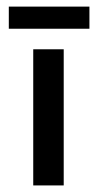

<svg xmlns="http://www.w3.org/2000/svg" viewBox="-20 -564 295 584"><path d="M173.8 -414.1V0H81.1V-414.1ZM252 -543.9V-476.6H6.8V-543.9Z"/></svg>

Font: Josefin Sans CFJ
Style: Regular
Weight: 400
Designer: Santiago Orozco
Foundry: Typemade
Version: Version 2.000